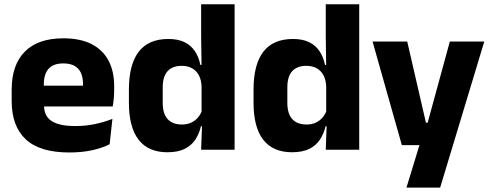

<svg xmlns="http://www.w3.org/2000/svg" viewBox="-20 -680 2229 872"><path d="M295 12.5Q161 12.5 97 -47.2Q33 -107 33 -221.5V-272.5Q33 -385.5 93 -445.8Q153 -506 267.5 -506Q344.5 -506 395.8 -479.8Q447 -453.5 472.8 -405Q498.5 -356.5 498.5 -288.5V-272Q498.5 -253 496.8 -233.2Q495 -213.5 492 -196.5H354Q356 -225.5 356.5 -251.2Q357 -277 357 -298Q357 -328.5 347.5 -349.2Q338 -370 318.2 -381Q298.5 -392 267.5 -392Q221.5 -392 200.2 -367.2Q179 -342.5 179 -297V-252L180 -235.5V-200.5Q180 -181.5 186.2 -164.5Q192.5 -147.5 208.2 -134.8Q224 -122 251.8 -114.8Q279.5 -107.5 322.5 -107.5Q368 -107.5 410 -116.2Q452 -125 490.5 -140L478 -25Q444 -7.5 397.5 2.5Q351 12.5 295 12.5ZM461 -196.5H114V-291H461Z M740 11.5Q654 11.5 609.8 -45Q565.5 -101.5 565.5 -213V-273.5Q565.5 -387 610 -445Q654.5 -503 744.5 -503Q788.5 -503 818 -488.5Q847.5 -474 865.2 -447.5Q883 -421 890 -385H931.5L895.5 -286Q894.5 -316.5 883.5 -337.5Q872.5 -358.5 852.8 -369.8Q833 -381 805 -381Q763 -381 741 -356.5Q719 -332 719 -283V-212.5Q719 -164 741.2 -139.2Q763.5 -114.5 807 -114.5Q830 -114.5 848.2 -123Q866.5 -131.5 879.2 -146.5Q892 -161.5 898 -180.5L935.5 -106.5H892.5Q885 -73.5 867.5 -46.5Q850 -19.5 819 -4Q788 11.5 740 11.5ZM1045.5 0H893.5L898 -124.5L895.5 -150.5V-349.5V-371L893.5 -513.5V-660.5H1045.5Z M1306 11.5Q1220 11.5 1175.8 -45Q1131.5 -101.5 1131.5 -213V-273.5Q1131.5 -387 1176 -445Q1220.5 -503 1310.5 -503Q1354.5 -503 1384 -488.5Q1413.5 -474 1431.2 -447.5Q1449 -421 1456 -385H1497.5L1461.5 -286Q1460.5 -316.5 1449.5 -337.5Q1438.5 -358.5 1418.8 -369.8Q1399 -381 1371 -381Q1329 -381 1307 -356.5Q1285 -332 1285 -283V-212.5Q1285 -164 1307.2 -139.2Q1329.5 -114.5 1373 -114.5Q1396 -114.5 1414.2 -123Q1432.5 -131.5 1445.2 -146.5Q1458 -161.5 1464 -180.5L1501.5 -106.5H1458.5Q1451 -73.5 1433.5 -46.5Q1416 -19.5 1385 -4Q1354 11.5 1306 11.5ZM1611.5 0H1459.5L1464 -124.5L1461.5 -150.5V-349.5V-371L1459.5 -513.5V-660.5H1611.5Z M1914.5 -122.5H1994.5L1912.5 -87L2023 -491.5H2179.5L1979 172H1826L1902.5 -78L1974.5 -21H1805L1672 -491.5H1829.5Z"/></svg>

Font: Anek Devanagari Medium
Style: Bold
Weight: 700
Version: Version 1.003